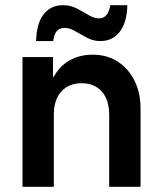

<svg xmlns="http://www.w3.org/2000/svg" viewBox="-20 -720 625 740"><path d="M66.7 0V-500H184.2V-424.2H187.5Q209.2 -465 247.9 -487.1Q286.7 -509.2 337.5 -509.2Q392.5 -509.2 433.8 -482.5Q475 -455.8 498.3 -409.2Q521.7 -362.5 521.7 -301.7V0H400.8V-278.3Q400.8 -335 372.5 -367.1Q344.2 -399.2 294.2 -399.2Q245 -399.2 216.2 -367.1Q187.5 -335 187.5 -278.3V0ZM119.2 -561.7Q120.8 -630 148.3 -665Q175.8 -700 222.5 -700Q251.7 -700 275.8 -687.5Q300 -675 321.2 -662.1Q342.5 -649.2 361.7 -649.2Q396.7 -649.2 405 -700H470.8Q469.2 -632.5 441.2 -597.1Q413.3 -561.7 366.7 -561.7Q339.2 -561.7 315 -574.6Q290.8 -587.5 269.6 -600Q248.3 -612.5 228.3 -612.5Q210 -612.5 199.2 -600.4Q188.3 -588.3 185 -561.7Z"/></svg>

Font: Funnel Sans Light SemiBold
Style: Regular
Weight: 600
Version: Version 1.000